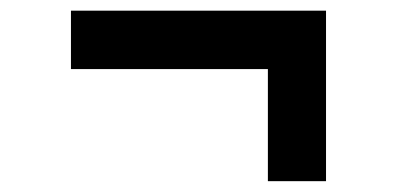

<svg xmlns="http://www.w3.org/2000/svg" viewBox="-20 -453 740 358"><path d="M479.5 -115.2V-324.2H112.3V-433.1H587.9V-115.2Z"/></svg>

Font: ADLaM Display
Style: Regular
Weight: 400
Designer: Mark Jamra, Neil Patel, Concept: Andrew Footit
Foundry: Microsoft
Version: Version 2.000; ttfautohint (v1.8.4.7-5d5b);gftools[0.9.28]